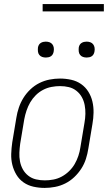

<svg xmlns="http://www.w3.org/2000/svg" viewBox="-20 -913 540 941"><path d="M199 8Q171 8 144 2Q117 -4 95.5 -19Q74 -34 60.5 -56.5Q47 -79 40.5 -105Q34 -131 35 -159Q36 -187 40 -215L60 -335Q64 -361 72.5 -386Q81 -411 95 -433.5Q109 -456 129 -475Q149 -494 173 -506Q197 -518 223 -523Q249 -528 274 -528Q302 -528 329 -522Q356 -516 377.5 -501Q399 -486 413 -463.5Q427 -441 433 -415Q439 -389 438.5 -361Q438 -333 433 -305L413 -185Q409 -159 401 -134Q393 -109 378.5 -86.5Q364 -64 344 -45Q324 -26 300 -14Q276 -2 250 3Q224 8 199 8ZM200 -29Q220 -29 241.5 -33Q263 -37 282.5 -47.5Q302 -58 318.5 -74Q335 -90 346 -109Q357 -128 364 -149Q371 -170 374 -191L394 -311Q398 -333 398.5 -355Q399 -377 395 -398Q391 -419 381 -437Q371 -455 354.5 -468Q338 -481 317.5 -486Q297 -491 274 -491Q254 -491 232.5 -487Q211 -483 191 -472.5Q171 -462 155 -446Q139 -430 128 -411Q117 -392 110 -371Q103 -350 99 -329L79 -209Q76 -187 75 -165Q74 -143 78 -122Q82 -101 92 -83Q102 -65 118.5 -52Q135 -39 156 -34Q177 -29 200 -29ZM405 -631Q395 -631 386.5 -634Q378 -637 372.5 -644Q367 -651 366 -660.5Q365 -670 366 -680Q367 -686 370 -692Q373 -698 379 -702Q385 -706 391.5 -707.5Q398 -709 404 -709Q414 -709 422.5 -706Q431 -703 436.5 -696Q442 -689 443.5 -679.5Q445 -670 443 -660Q442 -654 439 -648Q436 -642 430.5 -638Q425 -634 418 -632.5Q411 -631 405 -631ZM205 -631Q195 -631 186.5 -634Q178 -637 172.5 -644Q167 -651 166 -660.5Q165 -670 166 -680Q167 -686 170 -692Q173 -698 179 -702Q185 -706 191.5 -707.5Q198 -709 204 -709Q214 -709 222.5 -706Q231 -703 236.5 -696Q242 -689 243.5 -679.5Q245 -670 243 -660Q242 -654 239 -648Q236 -642 230.5 -638Q225 -634 218 -632.5Q211 -631 205 -631ZM189 -857V-893H489V-857Z"/></svg>

Font: Iosevka Extralight
Style: Italic
Weight: 200
Italic angle: -9°
Monospace: yes
Designer: Belleve Invis
Foundry: Belleve Invis
Version: Version 32.5.0; ttfautohint (v1.8.4)